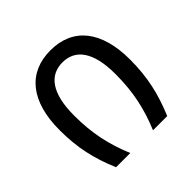

<svg xmlns="http://www.w3.org/2000/svg" viewBox="-145 -679 812 812"><g transform="rotate(-45 261.0 -273.0)"><path d="M108 0H193C155 -91 137 -174 137 -280C137 -416 186 -474 261 -474C337 -474 385 -415 385 -281C385 -175 367 -91 329 0H414C453 -93 472 -175 472 -280C472 -451 396 -546 261 -546C127 -546 50 -451 50 -280C50 -175 68 -94 108 0Z"/></g></svg>

Font: Noto Sans Georgian SemiCondensed
Style: Regular
Weight: 400
Width: 4
Designer: Monotype Design Team, Akaki Razmadze
Foundry: Google LLC
Version: Version 2.005